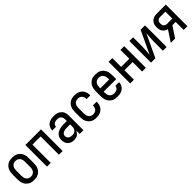

<svg xmlns="http://www.w3.org/2000/svg" viewBox="368 -1892 3264 3264"><g transform="rotate(-45 2000.0 -260.0)"><path d="M250 8Q223 8 196 3Q169 -2 145.5 -15.5Q122 -29 103.5 -49.5Q85 -70 74 -94.5Q63 -119 58.5 -146Q54 -173 54 -200V-320Q54 -347 58.5 -374Q63 -401 74 -425.5Q85 -450 103.5 -470.5Q122 -491 145.5 -504.5Q169 -518 196 -523Q223 -528 250 -528Q277 -528 304 -523Q331 -518 354.5 -504.5Q378 -491 396.5 -470.5Q415 -450 426 -425.5Q437 -401 441.5 -374Q446 -347 446 -320V-200Q446 -173 441.5 -146Q437 -119 426 -94.5Q415 -70 396.5 -49.5Q378 -29 354.5 -15.5Q331 -2 304 3Q277 8 250 8ZM250 -72Q274 -72 296 -81.5Q318 -91 332 -110Q346 -129 351 -152.5Q356 -176 356 -200V-320Q356 -344 351 -367.5Q346 -391 332 -410Q318 -429 296 -438.5Q274 -448 250 -448Q226 -448 204 -438.5Q182 -429 168 -410Q154 -391 149 -367.5Q144 -344 144 -320V-200Q144 -176 149 -152.5Q154 -129 168 -110Q182 -91 204 -81.5Q226 -72 250 -72Z M562 0V-520H938V0H848V-440H652V0Z M1208 8Q1178 8 1148 -1Q1118 -10 1096 -31.5Q1074 -53 1064 -83Q1054 -113 1054 -143Q1054 -169 1060.5 -194.5Q1067 -220 1083 -240Q1099 -260 1121 -274Q1143 -288 1167.5 -296Q1192 -304 1217.5 -307Q1243 -310 1269 -310H1348V-355Q1348 -375 1341.5 -393.5Q1335 -412 1320.5 -425Q1306 -438 1287 -443Q1268 -448 1249 -448Q1231 -448 1214 -444.5Q1197 -441 1182.5 -431.5Q1168 -422 1159 -406.5Q1150 -391 1150 -374V-371H1060V-376Q1060 -399 1067 -421Q1074 -443 1087 -461.5Q1100 -480 1119 -493Q1138 -506 1159.5 -514Q1181 -522 1203.5 -525Q1226 -528 1249 -528Q1273 -528 1297.5 -524.5Q1322 -521 1344 -511.5Q1366 -502 1385 -486Q1404 -470 1416 -449Q1428 -428 1433 -404Q1438 -380 1438 -355V0H1348V-84Q1340 -64 1326 -45.5Q1312 -27 1293.5 -14.5Q1275 -2 1253 3Q1231 8 1208 8ZM1246 -72Q1267 -72 1287.5 -79Q1308 -86 1322.5 -101.5Q1337 -117 1342.5 -138Q1348 -159 1348 -180V-230H1269Q1255 -230 1241 -229Q1227 -228 1214 -224.5Q1201 -221 1188 -215.5Q1175 -210 1164.5 -201Q1154 -192 1149 -179Q1144 -166 1144 -152Q1144 -134 1152.5 -117Q1161 -100 1176 -89.5Q1191 -79 1209 -75.5Q1227 -72 1246 -72Z M1747 8Q1720 8 1693.5 2.5Q1667 -3 1643.5 -16Q1620 -29 1602 -49.5Q1584 -70 1573 -95Q1562 -120 1558 -146.5Q1554 -173 1554 -200V-320Q1554 -347 1558 -373.5Q1562 -400 1573 -425Q1584 -450 1602 -470.5Q1620 -491 1643.5 -504Q1667 -517 1693.5 -522.5Q1720 -528 1747 -528Q1772 -528 1797 -523.5Q1822 -519 1845 -508Q1868 -497 1886.5 -479.5Q1905 -462 1917 -439.5Q1929 -417 1934.5 -392.5Q1940 -368 1940 -342V-336H1850V-340Q1850 -361 1843.5 -381.5Q1837 -402 1823 -418Q1809 -434 1788.5 -441Q1768 -448 1747 -448Q1724 -448 1702 -438Q1680 -428 1666.5 -409Q1653 -390 1648.5 -366.5Q1644 -343 1644 -320V-200Q1644 -177 1648.5 -153.5Q1653 -130 1666.5 -111Q1680 -92 1702 -82Q1724 -72 1747 -72Q1768 -72 1788.5 -79Q1809 -86 1823 -102Q1837 -118 1843.5 -138.5Q1850 -159 1850 -180V-184H1940V-178Q1940 -152 1934.5 -127.5Q1929 -103 1917 -80.5Q1905 -58 1886.5 -40.5Q1868 -23 1845 -12Q1822 -1 1797 3.5Q1772 8 1747 8Z M2250 8Q2223 8 2196 3Q2169 -2 2145.5 -15.5Q2122 -29 2103.5 -49.5Q2085 -70 2073.5 -94.5Q2062 -119 2058 -146Q2054 -173 2054 -200V-320Q2054 -347 2058.5 -374Q2063 -401 2074 -425.5Q2085 -450 2103.5 -470.5Q2122 -491 2145.5 -504.5Q2169 -518 2196 -523Q2223 -528 2250 -528Q2277 -528 2304 -523Q2331 -518 2354.5 -504.5Q2378 -491 2396.5 -470.5Q2415 -450 2426 -425.5Q2437 -401 2441.5 -374Q2446 -347 2446 -320V-220H2144V-200Q2144 -176 2149 -153Q2154 -130 2168 -110.5Q2182 -91 2204 -81.5Q2226 -72 2250 -72Q2268 -72 2286 -75.5Q2304 -79 2319.5 -88.5Q2335 -98 2344.5 -114Q2354 -130 2354 -149H2444Q2444 -125 2436.5 -102.5Q2429 -80 2415.5 -61Q2402 -42 2383 -28Q2364 -14 2342 -6Q2320 2 2296.5 5Q2273 8 2250 8ZM2144 -300H2356V-320Q2356 -344 2351 -367.5Q2346 -391 2332 -410Q2318 -429 2296 -438.5Q2274 -448 2250 -448Q2226 -448 2204 -438.5Q2182 -429 2168 -410Q2154 -391 2149 -367.5Q2144 -344 2144 -320Z M2562 0V-520H2652V-308H2848V-520H2938V0H2848V-228H2652V0Z M3062 0V-520H3152V-312Q3152 -261 3147.5 -210.5Q3143 -160 3139 -109L3333 -520H3438V0H3348V-208Q3348 -259 3352.5 -309.5Q3357 -360 3361 -411L3167 0Z M3538 0 3668 -198Q3642 -205 3619 -219.5Q3596 -234 3581 -255.5Q3566 -277 3560 -303.5Q3554 -330 3554 -357Q3554 -379 3558 -401Q3562 -423 3572 -442.5Q3582 -462 3598 -477.5Q3614 -493 3634 -502.5Q3654 -512 3676 -516Q3698 -520 3720 -520H3938V0H3848V-193H3769L3642 0ZM3848 -273V-440H3720Q3704 -440 3688.5 -434.5Q3673 -429 3662.5 -416.5Q3652 -404 3648 -388.5Q3644 -373 3644 -357Q3644 -341 3648 -325Q3652 -309 3662.5 -297Q3673 -285 3688.5 -279Q3704 -273 3720 -273Z"/></g></svg>

Font: Iosevka Custom Medium
Style: Regular
Weight: 500
Monospace: yes
Designer: Belleve Invis
Foundry: Belleve Invis
Version: Version 32.5.0; ttfautohint (v1.8.4)